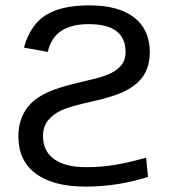

<svg xmlns="http://www.w3.org/2000/svg" viewBox="-20 -689 640 719"><path d="M534.2 -26.4Q419.9 9.8 300.3 9.8Q179.7 9.8 114.3 -38.6Q48.8 -86.9 48.8 -178.2Q48.8 -217.8 61.3 -248.8Q73.7 -279.8 96.9 -302.7Q120.1 -325.7 159.4 -343.8Q198.7 -361.8 277.3 -380.4Q311 -388.2 342 -396Q373 -403.8 397.2 -416Q421.4 -428.2 435.8 -446.8Q450.2 -465.3 450.2 -494.6Q450.2 -598.6 312 -598.6Q181.2 -598.6 159.2 -494.6L69.8 -510.7Q92.8 -594.7 150.6 -631.8Q208.5 -668.9 314.5 -668.9Q424.3 -668.9 482.7 -623.3Q541 -577.6 541 -493.2Q541 -445.8 520.3 -410.6Q499.5 -375.5 455.1 -351.6Q410.6 -327.6 325.2 -309.1Q240.7 -290.5 209 -275.4Q177.2 -260.3 159.2 -237.3Q141.1 -214.4 141.1 -179.2Q141.1 -123 182.9 -93Q224.6 -63 302.2 -63Q361.3 -63 414.3 -72.3Q467.3 -81.5 527.3 -98.6Z"/></svg>

Font: Liberation Mono
Style: Regular
Weight: 400
Monospace: yes
Designer: Steve Matteson
Foundry: Ascender Corporation
Version: Version 2.1.5